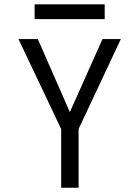

<svg xmlns="http://www.w3.org/2000/svg" viewBox="-20 -884 656 904"><path d="M268 0V-276.5L67 -700H158L324.5 -320.5H293L462.5 -700H549L350 -276.5V0ZM143 -794V-863.5H473V-794Z"/></svg>

Font: Overpass Mono Light
Style: Regular
Weight: 400
Monospace: yes
Version: Version 4.000